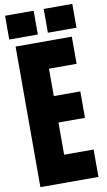

<svg xmlns="http://www.w3.org/2000/svg" viewBox="-111 -1105 642 1156"><g transform="rotate(-10 209.5 -526.5)"><path d="M38.1 0V-859.4H381.8V-693.4H212.9V-525.9H375V-364.3H212.9V-167.5H393.1V0ZM244.1 -907.7V-1053.2H418.9V-907.7ZM7.8 -907.7V-1053.2H182.6V-907.7Z"/></g></svg>

Font: webenart
Style: Regular
Weight: 400
Designer: Vernon Adams
Foundry: Vernon Adams
Version: Version 2.116; ttfautohint (v1.8.3)